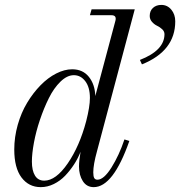

<svg xmlns="http://www.w3.org/2000/svg" viewBox="-20 -750 734 782"><path d="M486.8 -182.1 506.8 -175.8Q440.9 12.2 361.8 12.2Q333 12.2 317.4 -12.2Q301.8 -36.6 301.8 -71.8Q301.8 -94.7 308.1 -131.8Q297.4 -104.5 281.5 -80.1Q265.6 -55.7 245.4 -34.4Q225.1 -13.2 199.2 -0.5Q173.3 12.2 146 12.2Q97.2 12.2 67.6 -27.1Q38.1 -66.4 38.1 -141.1Q38.1 -191.4 52.2 -241.5Q66.4 -291.5 90.6 -331.5Q114.7 -371.6 145 -402.6Q175.3 -433.6 209 -450.7Q242.7 -467.8 273.9 -467.8Q317.4 -467.8 342 -437Q366.7 -406.2 368.2 -358.9L450.2 -666Q455.6 -688 434.1 -688H346.2L353 -711.9H528.8L375 -133.8Q359.9 -79.6 359.9 -47.9Q359.9 -31.7 363.8 -24.9Q367.7 -18.1 377 -18.1Q402.8 -18.1 434.1 -67.9Q465.3 -117.7 486.8 -182.1ZM160.2 -14.2Q207.5 -14.2 255.9 -84.5Q304.2 -154.8 331.1 -256.8Q346.2 -315.9 346.2 -351.1Q346.2 -394.5 327.4 -419.2Q308.6 -443.8 280.8 -443.8Q253.4 -443.8 226.3 -417.5Q199.2 -391.1 179 -350.3Q158.7 -309.6 142.6 -261.7Q126.5 -213.9 118.2 -168.9Q109.9 -124 109.9 -91.8Q109.9 -55.2 122.6 -34.7Q135.3 -14.2 160.2 -14.2ZM558.1 -487.8 549.8 -505.9Q649.9 -544.9 649.9 -610.8Q649.9 -622.1 640.6 -630.9Q631.3 -639.6 619.9 -645Q608.4 -650.4 599.1 -660.9Q589.8 -671.4 589.8 -685.1Q589.8 -705.6 603 -717.8Q616.2 -730 637.2 -730Q661.6 -730 677.7 -710.7Q693.8 -691.4 693.8 -663.1Q693.8 -542.5 558.1 -487.8Z"/></svg>

Font: Flanker Steampunk
Style: Italic
Weight: 400
Italic angle: -12°
Designer: Alexey Kryukov, Leonardo Di Lena
Foundry: Alexey Kryukov, Leonardo Di Lena
Version: 1.210